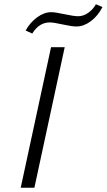

<svg xmlns="http://www.w3.org/2000/svg" viewBox="-20 -879 500 899"><path d="M131 -722 100 -736Q121 -774 154 -798Q187 -822 220 -822Q238 -822 282 -812.5Q326 -803 346 -803Q370 -803 392.5 -818.5Q415 -834 429 -859L460 -846Q438 -804 405 -779.5Q372 -755 338 -755Q316 -755 273.5 -764.5Q231 -774 213 -774Q163 -774 131 -722ZM77 0 219 -658H283L141 0Z"/></svg>

Font: EauTestText Semilight
Style: Italic
Weight: 300
Italic angle: -12°
Designer: Christian Thalmann (Catharsis Fonts)
Version: Version 0.001;PS 000.001;hotconv 1.0.88;makeotf.lib2.5.64775